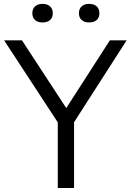

<svg xmlns="http://www.w3.org/2000/svg" viewBox="-36 -942 654 962"><path d="M253.5 0V-329L-15.5 -740H74L296 -400.5L514.5 -740H598.5L335 -329.5V0ZM411 -829.5Q386.5 -829.5 373 -841.8Q359.5 -854 359.5 -875.5Q359.5 -897.5 373 -910Q386.5 -922.5 411 -922.5Q435 -922.5 448.5 -910Q462 -897.5 462 -875.5Q462 -854 448.5 -841.8Q435 -829.5 411 -829.5ZM177 -829.5Q153 -829.5 139.5 -841.8Q126 -854 126 -875.5Q126 -897.5 139.5 -910Q153 -922.5 177 -922.5Q201.5 -922.5 215 -910Q228.5 -897.5 228.5 -875.5Q228.5 -854 215 -841.8Q201.5 -829.5 177 -829.5Z"/></svg>

Font: Encode Sans
Style: Regular
Weight: 400
Designer: Multiple Designers
Foundry: Impallari Type
Version: Version 3.002; ttfautohint (v1.8.3) -l 8 -r 50 -G 200 -x 14 